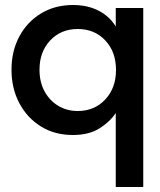

<svg xmlns="http://www.w3.org/2000/svg" viewBox="-20 -528 642 768"><path d="M443 220V-76Q420 -41 378 -14.5Q336 12 271 12Q199 12 144 -22Q89 -56 57.5 -115Q26 -174 26 -249Q26 -324 57.5 -382.5Q89 -441 144.5 -474.5Q200 -508 272 -508Q330 -508 374 -485.5Q418 -463 443 -422V-496H553V220ZM291 -84Q358 -84 401 -130Q444 -176 444 -248Q444 -321 401 -366.5Q358 -412 291 -412Q224 -412 181 -366.5Q138 -321 138 -249Q138 -200 158 -163Q178 -126 212.5 -105Q247 -84 291 -84Z"/></svg>

Font: HostGroteskMedium
Style: Regular
Weight: 500
Designer: Doukan Karapınar based on Poppins by Indian Type Foundry, Jonny Pinhorn
Foundry: Element Type
Version: Version 1.001; ttfautohint (v1.8.4.7-5d5b)